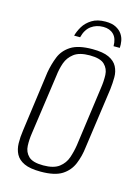

<svg xmlns="http://www.w3.org/2000/svg" viewBox="-100 -677 543 743"><g transform="rotate(15 172.0 -306.0)"><path d="M230 -619Q256 -619 272 -610.5Q288 -602 296.5 -589.5Q305 -577 307.5 -562.5Q310 -548 309 -535H284Q284 -566 268.5 -581.5Q253 -597 227 -597Q199 -597 178.5 -582Q158 -567 150 -535H126Q131 -554 142.5 -573Q154 -592 175.5 -605.5Q197 -619 230 -619ZM137 7Q94 7 70.5 -4Q47 -15 37 -34Q27 -53 26.5 -77.5Q26 -102 30 -129L63 -371Q69 -405 81 -435Q93 -465 122.5 -484Q152 -503 209 -503Q251 -503 274.5 -492Q298 -481 308 -462Q318 -443 318 -420Q318 -397 315 -371L281 -129Q277 -93 264 -61.5Q251 -30 222 -11.5Q193 7 137 7ZM140 -19Q182 -19 203.5 -35.5Q225 -52 233.5 -77Q242 -102 246 -128L279 -368Q283 -395 282 -419.5Q281 -444 264 -460.5Q247 -477 205 -477Q163 -477 141.5 -460.5Q120 -444 111.5 -419.5Q103 -395 100 -368L66 -128Q62 -102 63 -77Q64 -52 81 -35.5Q98 -19 140 -19Z"/></g></svg>

Font: Alumni Sans Thin ExtraLight
Style: Italic
Weight: 250
Italic angle: -8°
Version: Version 1.016